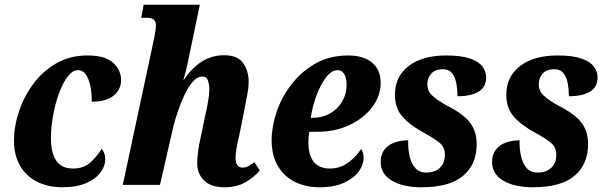

<svg xmlns="http://www.w3.org/2000/svg" viewBox="-20 -780 2552 810"><path d="M242 10Q185 10 139 -12Q93 -34 66 -78.5Q39 -123 39 -189Q39 -245 59 -307Q79 -369 118.5 -423.5Q158 -478 216 -512Q274 -546 349 -546Q424 -546 457.5 -515Q491 -484 491 -441Q491 -419 479 -398.5Q467 -378 440 -364.5Q413 -351 367 -351Q368 -406 353 -445Q338 -484 309 -484Q286 -484 265.5 -457Q245 -430 229 -386.5Q213 -343 204 -293Q195 -243 195 -197Q195 -69 287 -69Q334 -69 362 -95Q390 -121 409 -152Q415 -146 419.5 -134Q424 -122 424 -107Q424 -80 404.5 -53Q385 -26 344.5 -8Q304 10 242 10Z M926 10Q871 10 841.5 -18Q812 -46 812 -92Q812 -110 815.5 -139Q819 -168 828 -207L845 -289Q850 -309 856.5 -344Q863 -379 863 -404Q863 -422 857.5 -439.5Q852 -457 833 -457Q812 -457 793 -435Q774 -413 758 -379Q742 -345 730 -309Q718 -273 711 -245L655 0H498L631 -622Q633 -636 635.5 -649Q638 -662 638 -673Q638 -689 629 -697Q620 -705 596 -705H576L586 -760H823L773 -520Q769 -500 763.5 -478.5Q758 -457 754 -444H756Q826 -547 925 -547Q983 -547 1006 -513.5Q1029 -480 1029 -436Q1029 -409 1022.5 -377Q1016 -345 1011 -317L990 -212Q983 -183 978.5 -159Q974 -135 974 -114Q974 -73 1003 -73Q1017 -73 1027.5 -79Q1038 -85 1053 -96L1076 -61Q1054 -34 1017 -12Q980 10 926 10Z M1327 10Q1272 10 1226.5 -11.5Q1181 -33 1153.5 -77.5Q1126 -122 1126 -189Q1126 -246 1147 -308Q1168 -370 1209.5 -424Q1251 -478 1311 -512Q1371 -546 1449 -546Q1514 -546 1550 -515.5Q1586 -485 1586 -431Q1586 -376 1551 -329Q1516 -282 1455.5 -253Q1395 -224 1318 -224H1285Q1281 -203 1281 -180Q1281 -126 1303.5 -97.5Q1326 -69 1372 -69Q1415 -69 1449.5 -94.5Q1484 -120 1503 -151Q1514 -139 1514 -113Q1514 -86 1494 -57.5Q1474 -29 1432.5 -9.5Q1391 10 1327 10ZM1298 -283Q1338 -283 1370.5 -300.5Q1403 -318 1422.5 -350Q1442 -382 1442 -424Q1442 -452 1432 -468Q1422 -484 1404 -484Q1379 -484 1355.5 -453.5Q1332 -423 1315 -377Q1298 -331 1291 -283Z M1758 10Q1680 10 1633 -18Q1586 -46 1586 -97Q1586 -129 1602.5 -149.5Q1619 -170 1645.5 -179Q1672 -188 1702 -188Q1701 -152 1708 -121Q1715 -90 1732 -71Q1749 -52 1779 -52Q1814 -52 1835.5 -72Q1857 -92 1857 -127Q1857 -159 1834.5 -177.5Q1812 -196 1770 -219Q1710 -251 1678 -287.5Q1646 -324 1646 -380Q1646 -457 1704 -501.5Q1762 -546 1862 -546Q1926 -546 1963 -533Q2000 -520 2015.5 -499Q2031 -478 2031 -454Q2031 -412 1998.5 -393Q1966 -374 1910 -374Q1910 -401 1905.5 -427Q1901 -453 1887.5 -470.5Q1874 -488 1848 -488Q1817 -488 1800.5 -470.5Q1784 -453 1783 -429Q1781 -397 1805 -375.5Q1829 -354 1872 -331Q1938 -297 1964.5 -260.5Q1991 -224 1991 -172Q1991 -87 1934 -38.5Q1877 10 1758 10Z M2228 10Q2150 10 2103 -18Q2056 -46 2056 -97Q2056 -129 2072.5 -149.5Q2089 -170 2115.5 -179Q2142 -188 2172 -188Q2171 -152 2178 -121Q2185 -90 2202 -71Q2219 -52 2249 -52Q2284 -52 2305.5 -72Q2327 -92 2327 -127Q2327 -159 2304.5 -177.5Q2282 -196 2240 -219Q2180 -251 2148 -287.5Q2116 -324 2116 -380Q2116 -457 2174 -501.5Q2232 -546 2332 -546Q2396 -546 2433 -533Q2470 -520 2485.5 -499Q2501 -478 2501 -454Q2501 -412 2468.5 -393Q2436 -374 2380 -374Q2380 -401 2375.5 -427Q2371 -453 2357.5 -470.5Q2344 -488 2318 -488Q2287 -488 2270.5 -470.5Q2254 -453 2253 -429Q2251 -397 2275 -375.5Q2299 -354 2342 -331Q2408 -297 2434.5 -260.5Q2461 -224 2461 -172Q2461 -87 2404 -38.5Q2347 10 2228 10Z"/></svg>

Font: Noto Serif Condensed ExtraBold
Style: Italic
Weight: 800
Width: 3
Italic angle: -12°
Designer: Monotype Design Team
Foundry: Monotype Imaging Inc.
Version: Version 2.014; ttfautohint (v1.8.4.7-5d5b)